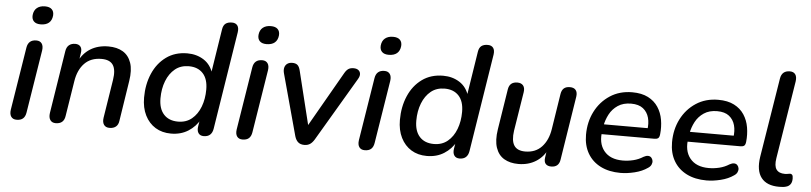

<svg xmlns="http://www.w3.org/2000/svg" viewBox="-44 -948 5043 1194"><g transform="rotate(5 2478.0 -351.5)"><path d="M81 7Q58 7 47 -8.5Q36 -24 40 -52L103 -445Q107 -470 121.5 -482.5Q136 -495 161 -495Q184 -495 195 -479.5Q206 -464 202 -436L139 -43Q135 -18 121 -5.5Q107 7 81 7ZM178 -597Q150 -597 136 -611Q122 -625 124 -650Q127 -680 146 -695.5Q165 -711 196 -711Q225 -711 239 -697Q253 -683 251 -658Q248 -628 229.5 -612.5Q211 -597 178 -597Z M325 7Q302 7 291 -9Q280 -25 284 -53L346 -445Q350 -470 365 -482.5Q380 -495 404 -495Q426 -495 437 -481Q448 -467 443 -439L432 -365L426 -382Q451 -438 498.5 -467.5Q546 -497 611 -497Q665 -497 701.5 -475Q738 -453 753.5 -408Q769 -363 758 -294L719 -43Q716 -18 701 -5.5Q686 7 661 7Q637 7 626 -9Q615 -25 619 -52L657 -292Q667 -355 647 -385.5Q627 -416 575 -416Q508 -416 468.5 -375Q429 -334 418 -263L383 -43Q376 7 325 7Z M1045 9Q989 9 947.5 -16.5Q906 -42 882.5 -89Q859 -136 859 -200Q859 -282 888 -349.5Q917 -417 972 -457Q1027 -497 1104 -497Q1162 -497 1206.5 -468.5Q1251 -440 1268 -383L1261 -384L1305 -664Q1309 -690 1323.5 -701Q1338 -712 1363 -712Q1386 -712 1397 -697.5Q1408 -683 1404 -655L1307 -44Q1303 -19 1288.5 -6Q1274 7 1249 7Q1226 7 1215.5 -9Q1205 -25 1210 -53L1221 -119L1225 -98Q1198 -49 1152 -20Q1106 9 1045 9ZM1082 -69Q1133 -69 1168 -98Q1203 -127 1221.5 -175.5Q1240 -224 1240 -283Q1240 -349 1208 -383.5Q1176 -418 1120 -418Q1069 -418 1034 -389.5Q999 -361 980 -312.5Q961 -264 961 -204Q961 -139 993 -104Q1025 -69 1082 -69Z M1491 7Q1468 7 1457 -8.5Q1446 -24 1450 -52L1513 -445Q1517 -470 1531.5 -482.5Q1546 -495 1571 -495Q1594 -495 1605 -479.5Q1616 -464 1612 -436L1549 -43Q1545 -18 1531 -5.5Q1517 7 1491 7ZM1588 -597Q1560 -597 1546 -611Q1532 -625 1534 -650Q1537 -680 1556 -695.5Q1575 -711 1606 -711Q1635 -711 1649 -697Q1663 -683 1661 -658Q1658 -628 1639.5 -612.5Q1621 -597 1588 -597Z M1877 7Q1853 7 1838.5 -5.5Q1824 -18 1817 -42L1713 -424Q1707 -445 1711 -461Q1715 -477 1727.5 -486Q1740 -495 1759 -495Q1780 -495 1791.5 -485Q1803 -475 1809 -449L1899 -83H1870L2086 -460Q2097 -479 2109.5 -487Q2122 -495 2141 -495Q2161 -495 2172 -486Q2183 -477 2184 -462.5Q2185 -448 2174 -430L1939 -32Q1926 -11 1911.5 -2Q1897 7 1877 7Z M2254 7Q2231 7 2220 -8.5Q2209 -24 2213 -52L2276 -445Q2280 -470 2294.5 -482.5Q2309 -495 2334 -495Q2357 -495 2368 -479.5Q2379 -464 2375 -436L2312 -43Q2308 -18 2294 -5.5Q2280 7 2254 7ZM2351 -597Q2323 -597 2309 -611Q2295 -625 2297 -650Q2300 -680 2319 -695.5Q2338 -711 2369 -711Q2398 -711 2412 -697Q2426 -683 2424 -658Q2421 -628 2402.5 -612.5Q2384 -597 2351 -597Z M2642 9Q2586 9 2544.5 -16.5Q2503 -42 2479.5 -89Q2456 -136 2456 -200Q2456 -282 2485 -349.5Q2514 -417 2569 -457Q2624 -497 2701 -497Q2759 -497 2803.5 -468.5Q2848 -440 2865 -383L2858 -384L2902 -664Q2906 -690 2920.5 -701Q2935 -712 2960 -712Q2983 -712 2994 -697.5Q3005 -683 3001 -655L2904 -44Q2900 -19 2885.5 -6Q2871 7 2846 7Q2823 7 2812.5 -9Q2802 -25 2807 -53L2818 -119L2822 -98Q2795 -49 2749 -20Q2703 9 2642 9ZM2679 -69Q2730 -69 2765 -98Q2800 -127 2818.5 -175.5Q2837 -224 2837 -283Q2837 -349 2805 -383.5Q2773 -418 2717 -418Q2666 -418 2631 -389.5Q2596 -361 2577 -312.5Q2558 -264 2558 -204Q2558 -139 2590 -104Q2622 -69 2679 -69Z M3213 9Q3161 9 3124.5 -12.5Q3088 -34 3072.5 -79.5Q3057 -125 3068 -195L3108 -448Q3112 -472 3126 -483.5Q3140 -495 3164 -495Q3188 -495 3200 -480.5Q3212 -466 3208 -439L3169 -195Q3160 -133 3179.5 -102.5Q3199 -72 3249 -72Q3313 -72 3352 -113.5Q3391 -155 3402 -225L3437 -448Q3441 -472 3454.5 -483.5Q3468 -495 3492 -495Q3517 -495 3528.5 -480.5Q3540 -466 3536 -439L3473 -41Q3466 7 3418 7Q3395 7 3383.5 -6Q3372 -19 3376 -46L3388 -126L3396 -107Q3371 -51 3323.5 -21Q3276 9 3213 9Z M3851 9Q3779 9 3726.5 -17.5Q3674 -44 3645.5 -93Q3617 -142 3617 -209Q3617 -289 3650 -354Q3683 -419 3742.5 -458Q3802 -497 3881 -497Q3940 -497 3980 -476.5Q4020 -456 4043 -421Q4066 -386 4073.5 -342Q4081 -298 4076 -252Q4074 -233 4066 -227Q4058 -221 4043 -221H3697L3705 -283H4012L3994 -269Q4001 -313 3991.5 -348Q3982 -383 3955 -404.5Q3928 -426 3880 -426Q3831 -426 3797.5 -403.5Q3764 -381 3745.5 -346Q3727 -311 3720 -272L3716 -245Q3702 -165 3740.5 -117Q3779 -69 3858 -69Q3891 -69 3924 -77Q3957 -85 3985 -103Q4001 -112 4013.5 -111.5Q4026 -111 4033.5 -103Q4041 -95 4043 -83.5Q4045 -72 4039.5 -59.5Q4034 -47 4020 -38Q3986 -14 3939 -2.5Q3892 9 3851 9Z M4388 9Q4316 9 4263.5 -17.5Q4211 -44 4182.5 -93Q4154 -142 4154 -209Q4154 -289 4187 -354Q4220 -419 4279.5 -458Q4339 -497 4418 -497Q4477 -497 4517 -476.5Q4557 -456 4580 -421Q4603 -386 4610.5 -342Q4618 -298 4613 -252Q4611 -233 4603 -227Q4595 -221 4580 -221H4234L4242 -283H4549L4531 -269Q4538 -313 4528.5 -348Q4519 -383 4492 -404.5Q4465 -426 4417 -426Q4368 -426 4334.5 -403.5Q4301 -381 4282.5 -346Q4264 -311 4257 -272L4253 -245Q4239 -165 4277.5 -117Q4316 -69 4395 -69Q4428 -69 4461 -77Q4494 -85 4522 -103Q4538 -112 4550.5 -111.5Q4563 -111 4570.5 -103Q4578 -95 4580 -83.5Q4582 -72 4576.5 -59.5Q4571 -47 4557 -38Q4523 -14 4476 -2.5Q4429 9 4388 9Z M4841 9Q4764 9 4729.5 -35.5Q4695 -80 4708 -166L4788 -662Q4792 -687 4806.5 -699.5Q4821 -712 4846 -712Q4869 -712 4880 -697Q4891 -682 4887 -653L4809 -167Q4801 -118 4817 -96Q4833 -74 4870 -74Q4882 -74 4889.5 -76Q4897 -78 4903 -78Q4911 -78 4916 -72Q4921 -66 4921 -49Q4921 -26 4911 -13Q4901 0 4885 4Q4877 7 4864 8Q4851 9 4841 9Z"/></g></svg>

Font: Nunito ExtraLight SemiBold
Style: Italic
Weight: 600
Italic angle: -9°
Version: Version 3.602